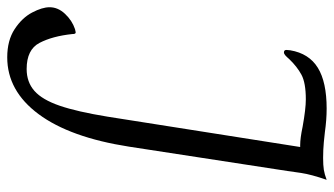

<svg xmlns="http://www.w3.org/2000/svg" viewBox="-266 -514 945 544"><g transform="rotate(90 207.0 -241.5)"><path d="M-45 91Q-45 67 -26 47Q-7 27 17 19L26 17Q29 17 30 19.5Q31 22 31 27Q37 83 56 119.5Q75 156 130 156Q167 156 192 134Q217 112 234 62.5Q251 13 265 -73L351 -619H346Q326 -619 293 -626Q243 -635 216 -635Q169 -635 146 -622.5Q123 -610 102 -588Q96 -581 91.5 -577Q87 -573 83 -573Q76 -573 76 -580L77 -591Q86 -644 126.5 -669Q167 -694 242 -694Q274 -694 309 -689Q316 -688 337.5 -686Q359 -684 382 -684Q403 -684 415.5 -686Q428 -688 444 -694Q429 -651 424.5 -621.5Q420 -592 419 -583L350 -134Q324 33 258 122Q192 211 97 211Q49 211 17 190Q-15 169 -30 140.5Q-45 112 -45 91Z"/></g></svg>

Font: Charm
Style: Regular
Weight: 400
Designer: Katatrad Aksorn Co.,Ltd.
Foundry: Cadson Demak Co.,Ltd.
Version: Version 1.001